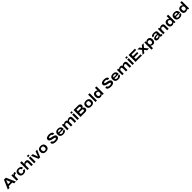

<svg xmlns="http://www.w3.org/2000/svg" viewBox="2290 -6991 13441 13441"><g transform="rotate(-45 9010.5 -270.0)"><path d="M13.9 0 315.9 -687.4H505L807.9 0H633L578.5 -130.2H234.1L179.6 0ZM286.3 -256.2H525.5L458.9 -419.3Q454.1 -430.1 447.2 -447.9Q440.2 -465.8 433.3 -485.7Q426.3 -505.7 419.6 -523.2Q413 -540.7 409.5 -550H403.3Q396 -530.4 386.5 -505.2Q377 -480 368.5 -456.7Q359.9 -433.4 353.9 -419.3Z M888.3 0V-527.4H1009.6L1020.5 -440.5H1027.7Q1039.8 -467.8 1058.6 -490.5Q1077.4 -513.2 1105.3 -526.4Q1133.3 -539.7 1168 -539.7Q1185.8 -539.7 1201.7 -536.4Q1217.5 -533.2 1228.9 -529V-400.3H1169.4Q1134.3 -400.3 1109.4 -389.8Q1084.6 -379.2 1068.1 -359.6Q1051.7 -340 1043.9 -313.9Q1036.1 -287.9 1036.1 -255.8V0Z M1565.3 12Q1471.6 12 1405.7 -18.1Q1339.8 -48.2 1305.3 -109.7Q1270.7 -171.2 1270.7 -264.2Q1270.7 -357 1305.2 -418.2Q1339.6 -479.4 1405.6 -509.4Q1471.6 -539.4 1565.3 -539.4Q1625.3 -539.4 1675.7 -525.9Q1726.1 -512.4 1763.7 -485.2Q1801.2 -458 1821.5 -417.8Q1841.8 -377.7 1841.8 -323.6H1692.9Q1692.9 -357.7 1676.9 -381.2Q1661 -404.7 1631.8 -416.8Q1602.7 -428.8 1564.6 -428.8Q1516.9 -428.8 1485.5 -411Q1454.1 -393.1 1438.2 -358.7Q1422.3 -324.3 1422.3 -274.6V-252.8Q1422.3 -204 1438.2 -169.1Q1454.1 -134.3 1487.2 -116.5Q1520.3 -98.6 1569.8 -98.6Q1607.3 -98.6 1636.6 -111.2Q1665.8 -123.7 1682.7 -147.8Q1699.5 -171.8 1699.5 -205H1841.8Q1841.8 -151.5 1821 -110.8Q1800.2 -70 1763.2 -42.9Q1726.1 -15.8 1675.7 -1.9Q1625.3 12 1565.3 12Z M1951.3 0V-724.4H2099.1V-462.2H2106.1Q2129.1 -488.5 2158.1 -505.6Q2187.1 -522.7 2220.4 -531Q2253.7 -539.4 2289 -539.4Q2353 -539.4 2397.5 -518.1Q2442 -496.7 2465.5 -452.3Q2489 -408 2489 -338.2V0H2341.4V-314.5Q2341.4 -342.9 2334 -362.8Q2326.5 -382.7 2312.6 -395Q2298.7 -407.3 2278.5 -413Q2258.3 -418.7 2233.2 -418.7Q2196.9 -418.7 2166.5 -402.6Q2136 -386.5 2117.6 -358.2Q2099.1 -330 2099.1 -292.6V0Z M2618.3 -605.7V-724.4H2766.1V-605.7ZM2618.3 0V-527.4H2766.1V0Z M3060 0 2835.9 -527.4H2994.7L3088 -291.1Q3094.7 -275.5 3103.4 -249.7Q3112.1 -224 3121.9 -196.3Q3131.7 -168.6 3138.4 -146.8H3144.9Q3151.7 -167.6 3160.7 -194.9Q3169.7 -222.2 3178.4 -248.3Q3187.2 -274.5 3194 -291.3L3287 -527.4H3438.7L3214.6 0Z M3784.2 12Q3689.9 12 3622.3 -18.6Q3554.7 -49.2 3519.5 -110.2Q3484.3 -171.2 3484.3 -264.2Q3484.3 -357 3519.5 -418.1Q3554.7 -479.2 3622.3 -509.3Q3689.9 -539.4 3784.2 -539.4Q3879.5 -539.4 3946.7 -509.3Q4013.8 -479.2 4049.6 -418.1Q4085.3 -357 4085.3 -264.2Q4085.3 -171.2 4049.6 -110.2Q4013.8 -49.2 3946.7 -18.6Q3879.5 12 3784.2 12ZM3784.2 -99.6Q3834 -99.6 3867.2 -117.3Q3900.3 -135.1 3916.6 -169.5Q3932.9 -204 3932.9 -252.8V-274.4Q3932.9 -324.3 3916.6 -358.7Q3900.3 -393.1 3867.2 -410.5Q3834 -427.8 3784.2 -427.8Q3734.3 -427.8 3701.3 -410.5Q3668.3 -393.1 3652 -358.7Q3635.7 -324.3 3635.7 -274.4V-252.8Q3635.7 -204 3652 -169.5Q3668.3 -135.1 3701.3 -117.3Q3734.3 -99.6 3784.2 -99.6Z M4774.6 12Q4704.7 12 4642.8 1.1Q4580.8 -9.8 4533.8 -35.3Q4486.8 -60.8 4459.9 -103.7Q4433 -146.5 4433 -209Q4433 -212.6 4433.5 -216.9Q4434 -221.2 4434 -224.6H4593.5Q4592.3 -221.4 4591.9 -216.3Q4591.5 -211.3 4591.5 -205.7Q4591.5 -174.1 4613.2 -153.8Q4634.9 -133.5 4675.3 -124.2Q4715.7 -114.9 4769.6 -114.9Q4797.3 -114.9 4822.5 -117.3Q4847.7 -119.6 4869.2 -125.3Q4890.7 -131.1 4906.4 -139.5Q4922.2 -147.9 4930.8 -160.4Q4939.5 -173 4939.5 -188.1Q4939.5 -214.1 4919.2 -229.7Q4899 -245.3 4863.8 -255.7Q4828.6 -266.1 4785.2 -274.6Q4741.7 -283 4695.1 -292.3Q4648.6 -301.6 4604.6 -316.5Q4560.7 -331.4 4526 -354.3Q4491.3 -377.3 4470.5 -412.7Q4449.7 -448.1 4449.7 -498.8Q4449.7 -549.4 4473.2 -587.1Q4496.6 -624.8 4539.2 -649.6Q4581.8 -674.4 4640.9 -686.9Q4700 -699.4 4771.3 -699.4Q4841.1 -699.4 4898.8 -686.5Q4956.5 -673.7 4997.7 -648.7Q5038.8 -623.7 5060.7 -585.9Q5082.6 -548.1 5082.6 -497.4V-483.8H4926.3V-494.3Q4926.3 -517.8 4907.4 -535.7Q4888.5 -553.7 4855.1 -564Q4821.7 -574.3 4776.4 -574.3Q4721.6 -574.3 4685.8 -566.4Q4650 -558.6 4632.3 -543.8Q4614.6 -529 4614.6 -508.9Q4614.6 -486.2 4635.4 -471.7Q4656.2 -457.2 4690.9 -447.9Q4725.5 -438.7 4769.5 -430.7Q4813.4 -422.8 4860 -412.7Q4906.6 -402.7 4950 -388.4Q4993.5 -374.1 5028.7 -351Q5063.8 -327.9 5084.1 -293.8Q5104.4 -259.7 5104.4 -210.2Q5104.4 -129.7 5062.3 -81.1Q5020.3 -32.5 4945.5 -10.3Q4870.8 12 4774.6 12Z M5496.8 12Q5401.4 12 5334.2 -17.5Q5267 -47 5231.1 -108Q5195.3 -169 5195.3 -263.2Q5195.3 -357.2 5230.6 -418.2Q5266 -479.2 5332.6 -509.3Q5399.3 -539.4 5493 -539.4Q5586.1 -539.4 5650.4 -509.9Q5714.7 -480.4 5747.7 -421Q5780.7 -361.6 5780.7 -271V-230.3H5347.9Q5349.7 -184.2 5367.2 -154Q5384.7 -123.8 5417.8 -109.7Q5450.9 -95.7 5499.1 -95.7Q5522.4 -95.7 5545.8 -101.3Q5569.1 -106.9 5587.7 -117.7Q5606.3 -128.4 5618.4 -145.6Q5630.5 -162.7 5631 -184.5H5779.1Q5779.1 -138.9 5759.1 -102.5Q5739.1 -66.2 5702.1 -40.6Q5665.1 -15 5613.1 -1.5Q5561.2 12 5496.8 12ZM5348.9 -321.3H5626.4Q5626.4 -349.7 5616.7 -370.4Q5606.9 -391.1 5589.1 -405Q5571.3 -419 5547.5 -425.5Q5523.7 -432 5495.8 -432Q5452.1 -432 5420.6 -419.3Q5389.1 -406.7 5371.5 -382.1Q5353.9 -357.5 5348.9 -321.3Z M5890.3 0V-527.4H6011.6L6022.5 -446.8H6030.5Q6052.5 -478 6082 -498.7Q6111.6 -519.4 6146.6 -529.4Q6181.7 -539.4 6218.1 -539.4Q6279.8 -539.4 6322.9 -516.9Q6365.9 -494.3 6387.4 -446.8H6395.4Q6418.4 -478 6448.7 -498.7Q6479 -519.4 6514.3 -529.4Q6549.7 -539.4 6586.7 -539.4Q6648 -539.4 6690.3 -518.5Q6732.6 -497.5 6755.1 -453.5Q6777.6 -409.5 6777.6 -340.5V0H6629.7V-315.3Q6629.7 -343.7 6622.9 -363.6Q6616 -383.5 6603.4 -395.4Q6590.8 -407.3 6572.8 -413Q6554.7 -418.7 6532.6 -418.7Q6498.1 -418.7 6469.9 -402.6Q6441.6 -386.5 6424.9 -358.2Q6408.2 -330 6408.2 -292.6V0H6260.4V-315.3Q6260.4 -343.7 6253.5 -363.6Q6246.7 -383.5 6234.1 -395.4Q6221.4 -407.3 6203.4 -413Q6185.4 -418.7 6162.3 -418.7Q6128.8 -418.7 6100.1 -402.6Q6071.5 -386.5 6054.8 -358.2Q6038.1 -330 6038.1 -292.6V0Z M6906.3 -605.7V-724.4H7054.1V-605.7ZM6906.3 0V-527.4H7054.1V0Z M7204.4 0V-687.4H7672.3Q7727 -687.4 7770.9 -665.8Q7814.7 -644.2 7840.1 -606.2Q7865.6 -568.2 7865.6 -517.4Q7865.6 -476 7850.2 -444Q7834.9 -412 7809 -391.2Q7783 -370.3 7751 -359.8V-355.8Q7788.8 -347.8 7819 -325.9Q7849.3 -304.1 7866.6 -269.5Q7883.9 -234.9 7883.9 -187.7Q7883.9 -125.7 7855.5 -83.9Q7827.1 -42.1 7779.7 -21Q7732.4 0 7673.6 0ZM7365.6 -127.9H7635.9Q7671.8 -127.9 7695.2 -147.8Q7718.5 -167.7 7718.5 -209.1Q7718.5 -232.7 7708.7 -250.7Q7699 -268.7 7679.3 -278.8Q7659.7 -289 7630.4 -289H7365.6ZM7365.6 -411.6H7619.3Q7644.7 -411.6 7663.1 -421Q7681.4 -430.3 7691.3 -447.4Q7701.1 -464.6 7701.1 -486.6Q7701.1 -523.4 7679.4 -542.5Q7657.7 -561.5 7623.8 -561.5H7365.6Z M8276.2 12Q8181.9 12 8114.3 -18.6Q8046.7 -49.2 8011.5 -110.2Q7976.3 -171.2 7976.3 -264.2Q7976.3 -357 8011.5 -418.1Q8046.7 -479.2 8114.3 -509.3Q8181.9 -539.4 8276.2 -539.4Q8371.5 -539.4 8438.7 -509.3Q8505.8 -479.2 8541.6 -418.1Q8577.3 -357 8577.3 -264.2Q8577.3 -171.2 8541.6 -110.2Q8505.8 -49.2 8438.7 -18.6Q8371.5 12 8276.2 12ZM8276.2 -99.6Q8326 -99.6 8359.2 -117.3Q8392.3 -135.1 8408.6 -169.5Q8424.9 -204 8424.9 -252.8V-274.4Q8424.9 -324.3 8408.6 -358.7Q8392.3 -393.1 8359.2 -410.5Q8326 -427.8 8276.2 -427.8Q8226.3 -427.8 8193.3 -410.5Q8160.3 -393.1 8144 -358.7Q8127.7 -324.3 8127.7 -274.4V-252.8Q8127.7 -204 8144 -169.5Q8160.3 -135.1 8193.3 -117.3Q8226.3 -99.6 8276.2 -99.6Z M8686.3 0V-724.4H8834.1V0Z M9185.1 12Q9111.9 12 9057.6 -17.6Q9003.3 -47.2 8973.3 -108.7Q8943.3 -170.2 8943.3 -264.2Q8943.3 -358 8973.3 -419.1Q9003.3 -480.2 9056.4 -509.8Q9109.5 -539.4 9178.8 -539.4Q9215.7 -539.4 9248.8 -531.4Q9281.9 -523.3 9309 -506.8Q9336.1 -490.4 9354.9 -465.6H9362.3V-724.4H9510V0H9389.6L9377.7 -77.4H9369.5Q9337.9 -30 9290.3 -9Q9242.7 12 9185.1 12ZM9228.4 -107.9Q9273.4 -107.9 9303.2 -125.8Q9333 -143.6 9347.8 -176.7Q9362.6 -209.7 9362.6 -256.3V-269.3Q9362.6 -304 9354.2 -332.1Q9345.9 -360.1 9328.6 -379.7Q9311.3 -399.2 9286.2 -409.3Q9261.1 -419.5 9227.6 -419.5Q9181.8 -419.5 9152.1 -402.8Q9122.5 -386 9108 -353.4Q9093.4 -320.8 9093.4 -272.6V-254Q9093.4 -206.6 9108.4 -174Q9123.3 -141.4 9153 -124.7Q9182.8 -107.9 9228.4 -107.9Z M10222.6 12Q10152.7 12 10090.8 1.1Q10028.8 -9.8 9981.8 -35.3Q9934.8 -60.8 9907.9 -103.7Q9881 -146.5 9881 -209Q9881 -212.6 9881.5 -216.9Q9882 -221.2 9882 -224.6H10041.5Q10040.3 -221.4 10039.9 -216.3Q10039.5 -211.3 10039.5 -205.7Q10039.5 -174.1 10061.2 -153.8Q10082.9 -133.5 10123.3 -124.2Q10163.7 -114.9 10217.6 -114.9Q10245.3 -114.9 10270.5 -117.3Q10295.7 -119.6 10317.2 -125.3Q10338.7 -131.1 10354.4 -139.5Q10370.2 -147.9 10378.8 -160.4Q10387.5 -173 10387.5 -188.1Q10387.5 -214.1 10367.2 -229.7Q10347 -245.3 10311.8 -255.7Q10276.6 -266.1 10233.2 -274.6Q10189.7 -283 10143.1 -292.3Q10096.6 -301.6 10052.6 -316.5Q10008.7 -331.4 9974 -354.3Q9939.3 -377.3 9918.5 -412.7Q9897.7 -448.1 9897.7 -498.8Q9897.7 -549.4 9921.2 -587.1Q9944.6 -624.8 9987.2 -649.6Q10029.8 -674.4 10088.9 -686.9Q10148 -699.4 10219.3 -699.4Q10289.1 -699.4 10346.8 -686.5Q10404.5 -673.7 10445.7 -648.7Q10486.8 -623.7 10508.7 -585.9Q10530.6 -548.1 10530.6 -497.4V-483.8H10374.3V-494.3Q10374.3 -517.8 10355.4 -535.7Q10336.5 -553.7 10303.1 -564Q10269.7 -574.3 10224.4 -574.3Q10169.6 -574.3 10133.8 -566.4Q10098 -558.6 10080.3 -543.8Q10062.6 -529 10062.6 -508.9Q10062.6 -486.2 10083.4 -471.7Q10104.2 -457.2 10138.9 -447.9Q10173.5 -438.7 10217.5 -430.7Q10261.4 -422.8 10308 -412.7Q10354.6 -402.7 10398 -388.4Q10441.5 -374.1 10476.7 -351Q10511.8 -327.9 10532.1 -293.8Q10552.4 -259.7 10552.4 -210.2Q10552.4 -129.7 10510.3 -81.1Q10468.3 -32.5 10393.5 -10.3Q10318.8 12 10222.6 12Z M10944.8 12Q10849.4 12 10782.2 -17.5Q10715 -47 10679.1 -108Q10643.3 -169 10643.3 -263.2Q10643.3 -357.2 10678.6 -418.2Q10714 -479.2 10780.6 -509.3Q10847.3 -539.4 10941 -539.4Q11034.1 -539.4 11098.4 -509.9Q11162.7 -480.4 11195.7 -421Q11228.7 -361.6 11228.7 -271V-230.3H10795.9Q10797.7 -184.2 10815.2 -154Q10832.7 -123.8 10865.8 -109.7Q10898.9 -95.7 10947.1 -95.7Q10970.4 -95.7 10993.8 -101.3Q11017.1 -106.9 11035.7 -117.7Q11054.3 -128.4 11066.4 -145.6Q11078.5 -162.7 11079 -184.5H11227.1Q11227.1 -138.9 11207.1 -102.5Q11187.1 -66.2 11150.1 -40.6Q11113.1 -15 11061.1 -1.5Q11009.2 12 10944.8 12ZM10796.9 -321.3H11074.4Q11074.4 -349.7 11064.7 -370.4Q11054.9 -391.1 11037.1 -405Q11019.3 -419 10995.5 -425.5Q10971.7 -432 10943.8 -432Q10900.1 -432 10868.6 -419.3Q10837.1 -406.7 10819.5 -382.1Q10801.9 -357.5 10796.9 -321.3Z M11338.3 0V-527.4H11459.6L11470.5 -446.8H11478.5Q11500.5 -478 11530 -498.7Q11559.6 -519.4 11594.6 -529.4Q11629.7 -539.4 11666.1 -539.4Q11727.8 -539.4 11770.9 -516.9Q11813.9 -494.3 11835.4 -446.8H11843.4Q11866.4 -478 11896.7 -498.7Q11927 -519.4 11962.3 -529.4Q11997.7 -539.4 12034.7 -539.4Q12096 -539.4 12138.3 -518.5Q12180.6 -497.5 12203.1 -453.5Q12225.6 -409.5 12225.6 -340.5V0H12077.7V-315.3Q12077.7 -343.7 12070.9 -363.6Q12064 -383.5 12051.4 -395.4Q12038.8 -407.3 12020.8 -413Q12002.7 -418.7 11980.6 -418.7Q11946.1 -418.7 11917.9 -402.6Q11889.6 -386.5 11872.9 -358.2Q11856.2 -330 11856.2 -292.6V0H11708.4V-315.3Q11708.4 -343.7 11701.5 -363.6Q11694.7 -383.5 11682.1 -395.4Q11669.4 -407.3 11651.4 -413Q11633.4 -418.7 11610.3 -418.7Q11576.8 -418.7 11548.1 -402.6Q11519.5 -386.5 11502.8 -358.2Q11486.1 -330 11486.1 -292.6V0Z M12354.3 -605.7V-724.4H12502.1V-605.7ZM12354.3 0V-527.4H12502.1V0Z M12652.6 0V-687.4H13278.5V-557.8H12814V-414.1H13224.7V-286.2H12814V-129.7H13285.7V0Z M13351.5 0 13573.3 -274.7 13367.4 -527.4H13550.5L13673.8 -368.7H13679.4L13802.6 -527.4H13974.4L13766.9 -273.4L13986.8 0H13804.7L13667.6 -179.2H13662L13524.5 0Z M14052.5 183.7V-527.4H14172.8L14185.1 -450H14193.4Q14225 -497.7 14272.5 -518.5Q14320 -539.4 14377.4 -539.4Q14450.6 -539.4 14504.8 -509.8Q14559.1 -480.2 14589.1 -419.1Q14619.2 -358 14619.2 -263.2Q14619.2 -170.2 14589.1 -108.7Q14559.1 -47.2 14506 -17.6Q14452.9 12 14383.6 12Q14347 12 14313.8 3.9Q14280.5 -4.1 14253.5 -20.6Q14226.5 -37 14207.5 -61.6H14200.1V183.7ZM14334.8 -107.9Q14380.4 -107.9 14410.2 -124.7Q14440 -141.4 14454.5 -174.1Q14469 -206.8 14469 -254V-272.6Q14469 -320.8 14454.5 -353.4Q14440 -386 14409.8 -402.8Q14379.7 -419.5 14334 -419.5Q14289.8 -419.5 14259.6 -401.7Q14229.5 -383.8 14214.7 -350.4Q14199.9 -317 14199.9 -270.3V-258.1Q14199.9 -223.4 14208.2 -195.3Q14216.6 -167.3 14233.9 -147.8Q14251.2 -128.3 14276.3 -118.1Q14301.3 -107.9 14334.8 -107.9Z M14898.7 12Q14862.3 12 14826.9 5.3Q14791.4 -1.4 14762.8 -18.2Q14734.2 -34.9 14717.5 -64.4Q14700.8 -93.9 14700.8 -140.4Q14700.8 -199.9 14730.2 -235.6Q14759.6 -271.3 14813.2 -289.9Q14866.8 -308.5 14940.6 -314.5Q15014.3 -320.5 15102.5 -320.5V-350.5Q15102.5 -377.6 15090.9 -395.7Q15079.3 -413.9 15054 -422.8Q15028.7 -431.8 14985.6 -431.8Q14949.4 -431.8 14923.1 -425.2Q14896.8 -418.5 14882.9 -406.6Q14868.9 -394.6 14868.9 -378.2V-367.1H14722.7Q14721.7 -371.9 14721.8 -376.1Q14721.9 -380.3 14721.9 -385.8Q14721.9 -432.3 14753.5 -466.8Q14785 -501.3 14845.2 -520.4Q14905.3 -539.4 14990.8 -539.4Q15075.1 -539.4 15133 -521.3Q15190.8 -503.1 15220.6 -465.2Q15250.4 -427.3 15250.4 -366.2V-137Q15250.4 -118.7 15259.5 -109.2Q15268.7 -99.6 15284.7 -99.6H15326.6V-5.9Q15315.5 -1.2 15291.2 4.9Q15267 11 15235.3 11Q15197.7 11 15173.1 1.7Q15148.5 -7.6 15134.7 -24.6Q15120.9 -41.7 15115.5 -64H15108.3Q15085.8 -40.7 15054.2 -23.7Q15022.6 -6.8 14984.1 2.6Q14945.6 12 14898.7 12ZM14943.2 -96.8Q14971.2 -96.8 14999.3 -104Q15027.5 -111.3 15050.7 -124.6Q15074 -137.9 15088.2 -158.2Q15102.5 -178.6 15102.5 -204.1V-231.9Q15021.9 -231.9 14965.1 -224.6Q14908.2 -217.3 14878.5 -199.5Q14848.8 -181.8 14848.8 -150.8Q14848.8 -130.8 14861.5 -118.8Q14874.1 -106.7 14895.5 -101.7Q14917 -96.8 14943.2 -96.8Z M15396.3 0V-527.4H15517.6L15528.5 -446.8H15536.5Q15559.7 -478 15591 -498.7Q15622.4 -519.4 15659.1 -529.4Q15695.8 -539.4 15734 -539.4Q15798 -539.4 15842.5 -518.1Q15887 -496.7 15910.5 -452.3Q15934 -408 15934 -338.2V0H15786.4V-314.5Q15786.4 -342.9 15779 -362.8Q15771.5 -382.7 15757.6 -395Q15743.7 -407.3 15723.5 -413Q15703.3 -418.7 15678.2 -418.7Q15641.9 -418.7 15611.5 -402.6Q15581 -386.5 15562.6 -358.2Q15544.1 -330 15544.1 -292.6V0Z M16282.1 12Q16208.9 12 16154.6 -17.6Q16100.3 -47.2 16070.3 -108.7Q16040.3 -170.2 16040.3 -264.2Q16040.3 -358 16070.3 -419.1Q16100.3 -480.2 16153.4 -509.8Q16206.5 -539.4 16275.8 -539.4Q16312.7 -539.4 16345.8 -531.4Q16378.9 -523.3 16406 -506.8Q16433.1 -490.4 16451.9 -465.6H16459.3V-724.4H16607V0H16486.6L16474.7 -77.4H16466.5Q16434.9 -30 16387.3 -9Q16339.7 12 16282.1 12ZM16325.4 -107.9Q16370.4 -107.9 16400.2 -125.8Q16430 -143.6 16444.8 -176.7Q16459.6 -209.7 16459.6 -256.3V-269.3Q16459.6 -304 16451.2 -332.1Q16442.9 -360.1 16425.6 -379.7Q16408.3 -399.2 16383.2 -409.3Q16358.1 -419.5 16324.6 -419.5Q16278.8 -419.5 16249.1 -402.8Q16219.5 -386 16205 -353.4Q16190.4 -320.8 16190.4 -272.6V-254Q16190.4 -206.6 16205.4 -174Q16220.3 -141.4 16250 -124.7Q16279.8 -107.9 16325.4 -107.9Z M17017.8 12Q16922.4 12 16855.2 -17.5Q16788 -47 16752.1 -108Q16716.3 -169 16716.3 -263.2Q16716.3 -357.2 16751.6 -418.2Q16787 -479.2 16853.6 -509.3Q16920.3 -539.4 17014 -539.4Q17107.1 -539.4 17171.4 -509.9Q17235.7 -480.4 17268.7 -421Q17301.7 -361.6 17301.7 -271V-230.3H16868.9Q16870.7 -184.2 16888.2 -154Q16905.7 -123.8 16938.8 -109.7Q16971.9 -95.7 17020.1 -95.7Q17043.4 -95.7 17066.8 -101.3Q17090.1 -106.9 17108.7 -117.7Q17127.3 -128.4 17139.4 -145.6Q17151.5 -162.7 17152 -184.5H17300.1Q17300.1 -138.9 17280.1 -102.5Q17260.1 -66.2 17223.1 -40.6Q17186.1 -15 17134.1 -1.5Q17082.2 12 17017.8 12ZM16869.9 -321.3H17147.4Q17147.4 -349.7 17137.7 -370.4Q17127.9 -391.1 17110.1 -405Q17092.3 -419 17068.5 -425.5Q17044.7 -432 17016.8 -432Q16973.1 -432 16941.6 -419.3Q16910.1 -406.7 16892.5 -382.1Q16874.9 -357.5 16869.9 -321.3Z M17630.1 12Q17556.9 12 17502.6 -17.6Q17448.3 -47.2 17418.3 -108.7Q17388.3 -170.2 17388.3 -264.2Q17388.3 -358 17418.3 -419.1Q17448.3 -480.2 17501.4 -509.8Q17554.5 -539.4 17623.8 -539.4Q17660.7 -539.4 17693.8 -531.4Q17726.9 -523.3 17754 -506.8Q17781.1 -490.4 17799.9 -465.6H17807.3V-724.4H17955V0H17834.6L17822.7 -77.4H17814.5Q17782.9 -30 17735.3 -9Q17687.7 12 17630.1 12ZM17673.4 -107.9Q17718.4 -107.9 17748.2 -125.8Q17778 -143.6 17792.8 -176.7Q17807.6 -209.7 17807.6 -256.3V-269.3Q17807.6 -304 17799.2 -332.1Q17790.9 -360.1 17773.6 -379.7Q17756.3 -399.2 17731.2 -409.3Q17706.1 -419.5 17672.6 -419.5Q17626.8 -419.5 17597.1 -402.8Q17567.5 -386 17553 -353.4Q17538.4 -320.8 17538.4 -272.6V-254Q17538.4 -206.6 17553.4 -174Q17568.3 -141.4 17598 -124.7Q17627.8 -107.9 17673.4 -107.9Z"/></g></svg>

Font: Archivo SemiBold SemiExpanded
Style: Regular
Weight: 600
Width: 6
Version: Version 2.001